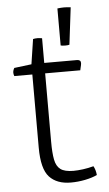

<svg xmlns="http://www.w3.org/2000/svg" viewBox="-53 -761 456 806"><g transform="rotate(-5 175.0 -357.5)"><path d="M91 -148V-456H15Q12 -464 12 -470Q12 -480 18 -490L91 -499L107 -604Q115 -606 126 -606Q133 -606 145 -604V-500H283Q299 -500 299 -486Q299 -480 295 -465L293 -456H145V-168Q145 -121 150.5 -92.5Q156 -64 173.5 -51Q191 -38 228 -38Q246 -38 268.5 -41Q291 -44 313 -50Q322 -34 324 -12Q303 -2 273 4Q243 10 213 10Q154 10 122.5 -24Q91 -58 91 -148ZM220 -567V-723Q227 -724 235 -724.5Q243 -725 248 -725Q253 -725 261 -724.5Q269 -724 276 -723L257 -567Q251 -565 240 -565Q233 -565 228.5 -565.5Q224 -566 220 -567Z"/></g></svg>

Font: Scope One
Style: Regular
Weight: 400
Designer: Dalton Maag Ltd
Foundry: Dalton Maag Ltd
Version: Version 1.002; ttfautohint (v1.4.1) -l 11 -r 50 -G 50 -x 14 